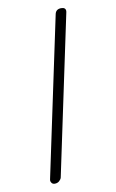

<svg xmlns="http://www.w3.org/2000/svg" viewBox="-96 -761 592 978"><g transform="rotate(-10 200.0 -272.5)"><path d="M293 -710Q316 -710 316 -691Q316 -687 315 -684L141 139Q139 148 129.5 156.5Q120 165 106 165Q96 165 90.5 158.5Q85 152 85 144Q85 141 86 138L260 -684Q265 -710 293 -710Z"/></g></svg>

Font: Nsibidi Libre Uzo
Style: Regular
Weight: 400
Designer: Oluwaseun Badejo
Version: Version 1.021